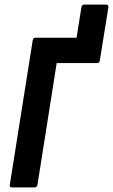

<svg xmlns="http://www.w3.org/2000/svg" viewBox="-20 -820 494 840"><path d="M33 0Q20 0 23 -12L123 -643Q125 -655 136 -655H315L336 -787Q338 -800 348 -800H444Q456 -800 454 -787L417 -557Q416 -544 404 -544H228L144 -12Q142 0 131 0Z"/></svg>

Font: Sofia Sans Condensed ExtraBold
Style: Italic
Weight: 800
Italic angle: -9°
Version: Version 4.100